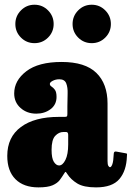

<svg xmlns="http://www.w3.org/2000/svg" viewBox="-20 -802 570 832"><path d="M11.5 -126.5Q11.5 -208 70.8 -251.8Q130 -295.5 235 -295.5H259Q267.5 -295.5 269.8 -297.5Q272 -299.5 272 -308.5V-341.5Q272 -369.5 273 -396.2Q274 -423 267 -440.8Q260 -458.5 237 -458.5Q221.5 -458.5 208.8 -452Q196 -445.5 196 -438.5Q196 -431.5 203.2 -427Q210.5 -422.5 217.8 -413Q225 -403.5 225 -382Q225 -348.5 199.2 -329Q173.5 -309.5 137 -309.5Q97 -309.5 69.2 -334Q41.5 -358.5 41.5 -397Q41.5 -453 94 -493.2Q146.5 -533.5 247 -533.5Q349 -533.5 397.5 -486.2Q446 -439 446 -353.5V-104Q446 -89 449.5 -83.2Q453 -77.5 457 -77.5Q462 -77.5 466.8 -90.2Q471.5 -103 473 -136.5Q473.5 -147.5 485 -145L526 -137.5Q530.5 -137 530.5 -134Q530.5 -131 530 -125.5Q528 -62 497.2 -26Q466.5 10 396.5 10H396Q342.5 10 314.8 -7Q287 -24 272 -47.5Q267 -55.5 264.8 -57Q262.5 -58.5 257 -48.5Q249 -35.5 239 -22Q229 -8.5 208 0.8Q187 10 146.5 10Q82.5 10 47 -25.5Q11.5 -61 11.5 -126.5ZM203.5 -152.5Q203.5 -116 213.5 -100.5Q223.5 -85 236 -85Q251.5 -85 263.5 -109Q275.5 -133 275.5 -176.5V-217.5Q275.5 -230 266.5 -230H254.5Q235 -230 219.2 -213.2Q203.5 -196.5 203.5 -152.5ZM377.5 -615Q343 -615 318.8 -639.2Q294.5 -663.5 294.5 -698Q294.5 -732.5 318.8 -757Q343 -781.5 377.5 -781.5Q412 -781.5 436.2 -757Q460.5 -732.5 460.5 -698Q460.5 -663.5 436.2 -639.2Q412 -615 377.5 -615ZM129.5 -615Q95 -615 70.8 -639.2Q46.5 -663.5 46.5 -698Q46.5 -732.5 70.8 -757Q95 -781.5 129.5 -781.5Q164 -781.5 188.2 -757Q212.5 -732.5 212.5 -698Q212.5 -663.5 188.2 -639.2Q164 -615 129.5 -615Z"/></svg>

Font: Besley* Condensed Heavy
Style: Regular
Weight: 800
Width: 3
Designer: Owen Earl
Foundry: indestructible type*
Version: Version 3.000; ttfautohint (v1.8.3)